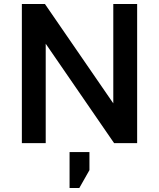

<svg xmlns="http://www.w3.org/2000/svg" viewBox="-20 -720 800 966"><path d="M90 -700H206L550 -200V-700H670V0H554L210 -500V0H90ZM330 45H430V136L379 226H330Z"/></svg>

Font: .
Style: 
Weight: 500
Designer: A.Korolkova, Vitaly Kuzmin
Foundry: ParaType Ltd
Version: Version 1.000; Glyphs 3.2, build 3192.0